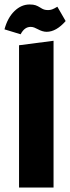

<svg xmlns="http://www.w3.org/2000/svg" viewBox="-40 -837 313 857"><path d="M45 0V-635L199 -655V0ZM-20 -706Q-6 -758 24.5 -787.5Q55 -817 92 -817Q109 -817 119 -813.5Q129 -810 140 -803Q149 -797 156.5 -794.5Q164 -792 175 -792Q184 -792 192.5 -795Q201 -798 216 -807L253 -743Q211 -695 168 -695Q150 -695 128 -707Q121 -711 113 -714Q105 -717 97 -717Q83 -717 72 -709Q61 -701 52 -684Z"/></svg>

Font: FiraGO Heavy
Style: Regular
Weight: 900
Designer: bBox Type
Foundry: bBox Type GmbH
Version: Version 1.001